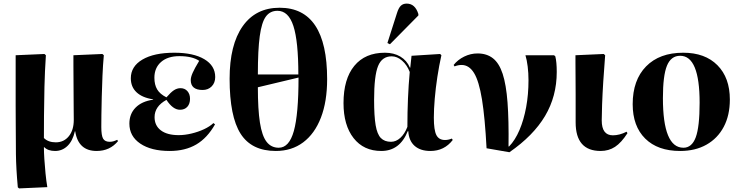

<svg xmlns="http://www.w3.org/2000/svg" viewBox="-20 -825 4114 1067"><path d="M86 222 79 216Q74 161 71.5 116.5Q69 72 68.5 31Q68 -10 68 -55Q68 -82 67.5 -130.5Q67 -179 67 -237.5Q67 -296 67 -352.5Q67 -409 67 -453.5Q67 -498 67 -518L227 -525L235 -518Q229 -428 227 -341.5Q225 -255 224.5 -182Q224 -109 224 -58Q248 -34 290 -34Q335 -34 362.5 -68Q390 -102 390 -159Q390 -179 389.5 -214.5Q389 -250 389 -293Q389 -336 388.5 -379.5Q388 -423 388 -459.5Q388 -496 388 -518L549 -525L557 -518Q552 -464 549.5 -404Q547 -344 545.5 -287.5Q544 -231 543.5 -186.5Q543 -142 543 -119Q543 -72 553 -54.5Q563 -37 590 -37Q601 -37 611 -40Q621 -43 631 -48L636 -41Q591 14 517 14Q415 14 398 -95H396Q384 -42 355 -14Q326 14 286 14Q247 14 226 -7H224Q224 21 226.5 59.5Q229 98 233 139Q237 180 243 215Z M923 14Q820 14 759.5 -27Q699 -68 699 -138Q699 -192 733.5 -227Q768 -262 831 -271V-273Q771 -282 739 -312Q707 -342 707 -390Q707 -456 771.5 -494Q836 -532 949 -532Q1055 -532 1115.5 -496Q1176 -460 1176 -397Q1176 -365 1156.5 -345Q1137 -325 1106 -325Q1040 -325 1040 -380Q1040 -396 1050.5 -420Q1061 -444 1087 -487Q1048 -513 977 -513Q912 -513 875 -480.5Q838 -448 838 -393Q838 -354 853.5 -328Q869 -302 905 -284Q929 -312 946.5 -323.5Q964 -335 983 -335Q1007 -335 1021.5 -318.5Q1036 -302 1036 -276Q1036 -248 1021 -231.5Q1006 -215 980 -215Q941 -215 905 -270Q839 -234 839 -174Q839 -127 874 -100.5Q909 -74 973 -74Q1007 -74 1044.5 -83Q1082 -92 1114 -107Q1146 -122 1166 -141L1175 -134Q1132 -58 1070.5 -22Q1009 14 923 14Z M1513 14Q1378 14 1317 -82Q1256 -178 1256 -387Q1256 -576 1328.5 -679Q1401 -782 1534 -782Q1798 -782 1798 -385Q1798 -261 1763.5 -171.5Q1729 -82 1665 -34Q1601 14 1513 14ZM1413 -411H1638Q1638 -596 1610.5 -680.5Q1583 -765 1522 -765Q1481 -765 1457.5 -733Q1434 -701 1423.5 -624Q1413 -547 1413 -411ZM1529 -4Q1587 -4 1613 -97Q1639 -190 1639 -394L1413 -340Q1413 -217 1424.5 -143.5Q1436 -70 1461.5 -37Q1487 -4 1529 -4Z M2099 14Q2001 14 1945 -57.5Q1889 -129 1889 -252Q1889 -386 1949 -459Q2009 -532 2119 -532Q2169 -532 2205 -510.5Q2241 -489 2258 -449H2260L2267 -515L2426 -525L2433 -518Q2420 -460 2410.5 -397.5Q2401 -335 2396 -276.5Q2391 -218 2391 -171Q2391 -102 2405 -74.5Q2419 -47 2453 -47Q2472 -47 2491 -55L2496 -47Q2449 14 2372 14Q2316 14 2284 -14.5Q2252 -43 2249 -96H2246Q2202 14 2099 14ZM2153 -37Q2181 -37 2205 -59Q2229 -81 2244 -120Q2244 -282 2257 -425Q2242 -464 2214.5 -488Q2187 -512 2157 -512Q2103 -512 2081 -458Q2059 -404 2059 -270Q2059 -180 2067.5 -129.5Q2076 -79 2096.5 -58Q2117 -37 2153 -37ZM2147 -579 2133 -586 2186 -752Q2195 -781 2207.5 -793Q2220 -805 2240 -805Q2287 -805 2305 -747V-739Z M2811 21 2684 -1Q2675 -171 2658.5 -272.5Q2642 -374 2614.5 -419Q2587 -464 2545 -464Q2526 -464 2506 -456L2501 -464Q2524 -493 2559.5 -510.5Q2595 -528 2634 -528Q2685 -528 2719.5 -501Q2754 -474 2773.5 -414.5Q2793 -355 2800.5 -255.5Q2808 -156 2806 -11H2809Q2843 -46 2867 -102.5Q2891 -159 2904 -229.5Q2917 -300 2917 -379Q2917 -419 2912.5 -455.5Q2908 -492 2900 -518H3059L3066 -512Q3074 -481 3074 -425Q3074 -290 3009 -180.5Q2944 -71 2811 21Z M3318 14Q3179 14 3179 -145Q3179 -168 3179 -209.5Q3179 -251 3179 -300Q3179 -349 3178.5 -395.5Q3178 -442 3178 -475.5Q3178 -509 3178 -518L3335 -525L3343 -518Q3337 -443 3332.5 -371.5Q3328 -300 3326 -243.5Q3324 -187 3324 -156Q3324 -73 3386 -73Q3423 -73 3462 -93L3467 -85Q3433 -32 3398 -9Q3363 14 3318 14Z M3760 14Q3635 14 3565.5 -55Q3496 -124 3496 -246Q3496 -380 3570.5 -456Q3645 -532 3777 -532Q3898 -532 3967 -462.5Q4036 -393 4036 -272Q4036 -184 4002 -120Q3968 -56 3906 -21Q3844 14 3760 14ZM3778 -4Q3825 -4 3846.5 -62Q3868 -120 3868 -254Q3868 -515 3760 -515Q3709 -515 3686.5 -460Q3664 -405 3664 -280Q3664 -4 3778 -4Z"/></svg>

Font: Literata 72pt
Style: Bold
Weight: 700
Designer: Latin by Veronika Burian and Jose Scaglione. Greek by Irene Vlachou. Cyrillic by Vera Evstafieva.
Foundry: TypeTogether
Version: Version 3.002